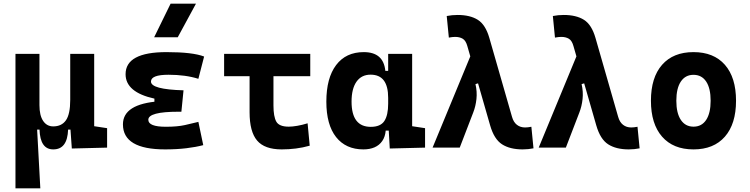

<svg xmlns="http://www.w3.org/2000/svg" viewBox="-20 -815 4142 1060"><path d="M273.9 9.8Q201.7 9.8 198.2 -99.6H166.5L65.4 -175.8V-517.6H197.8V-234.4Q197.8 -178.2 218 -147.7Q238.3 -117.2 273.9 -117.2Q320.3 -117.2 344 -150.9Q367.7 -184.6 367.7 -263.7L390.1 -99.6H356Q354 -44.9 333.7 -17.6Q313.5 9.8 273.9 9.8ZM65.4 224.6V-210L184.1 -115.7L202.6 224.6ZM376.5 4.9 367.7 -119.1V-234.4H500V-118.2L571.3 -107.4V0ZM367.7 -146.5V-517.6H500V-175.8Z M891.6 9.8Q658.7 9.8 658.7 -128.4Q658.7 -241.2 859.9 -255.9L993.2 -316.4L981.4 -198.2H965.8Q798.8 -198.2 798.8 -153.8Q798.8 -115.2 895.5 -115.2Q959 -115.2 1000.7 -124.5Q1042.5 -133.8 1075.2 -142.1L1102.1 -13.7Q1061.5 -2.9 1008.5 3.4Q955.6 9.8 891.6 9.8ZM832.5 -210.4V-270.5Q673.3 -305.7 673.3 -405.3Q673.3 -527.3 899.4 -527.3Q1043.9 -527.3 1106.9 -502.9L1075.2 -379.9Q1004.4 -402.3 910.2 -402.3Q813.5 -402.3 813.5 -364.7Q813.5 -321.3 993.2 -316.4L981.4 -198.2ZM831.1 -609.4 921.9 -794.9H1062L961.4 -609.4Z M1535.2 9.8Q1440.9 9.8 1399.4 -39.1Q1357.9 -87.9 1357.9 -195.3V-517.6H1489.7V-232.9Q1489.7 -171.4 1505.4 -143.6Q1521.1 -115.7 1574.2 -115.7Q1594.2 -115.7 1621.3 -120.4Q1648.4 -125 1678.2 -134.3L1689.9 -10.7Q1652.3 0 1613.5 4.9Q1574.7 9.8 1535.2 9.8ZM1217.3 -394.5V-517.6H1692.9V-394.5Z M1986.3 9.8Q1889.2 9.8 1835.4 -58.3Q1781.7 -126.5 1781.7 -253.9Q1781.7 -384.3 1835.7 -455.8Q1889.6 -527.3 1988.3 -527.3Q2042.5 -527.3 2072.3 -501.7Q2102.1 -476.1 2107.4 -423.8H2153.3L2123 -274.9Q2123 -338.9 2098.9 -370.8Q2074.7 -402.8 2025.9 -402.8Q1975.6 -402.8 1948.2 -364Q1920.9 -325.2 1920.9 -253.9Q1920.9 -114.7 2026.9 -114.7Q2080.6 -114.7 2101.8 -146.7Q2123 -178.7 2123 -242.7V-267.1L2158.2 -93.8H2109.4Q2106.4 -59.6 2090.3 -36.4Q2074.2 -13.2 2047.9 -1.7Q2021.5 9.8 1986.3 9.8ZM2131.8 4.9 2123 -151.9V-254.4H2255.4V-118.2L2326.7 -107.4V0ZM2123 -211.4V-517.6H2255.4V-212.4Z M2865.2 9.8Q2795.4 9.8 2751.7 -18.3Q2708 -46.4 2686 -122.6L2560.1 -560.5Q2551.8 -590.8 2534.7 -601.1Q2517.6 -611.3 2492.7 -611.3Q2477.5 -611.3 2458 -607.4L2446.3 -726.6Q2475.1 -732.4 2506.3 -732.4Q2575.2 -732.4 2617.9 -705.6Q2660.6 -678.7 2681.6 -605.5L2806.6 -170.4Q2814.9 -140.6 2833.7 -126Q2852.5 -111.3 2878.9 -111.3Q2894 -111.3 2913.6 -115.2L2925.3 3.9Q2896.5 9.8 2865.2 9.8ZM2368.2 0 2580.1 -512.7 2670.9 -370.6 2605 -350.6Q2614.7 -308.6 2610.4 -268.3Q2606 -228 2592.8 -194.3L2518.1 0Z M3451.2 9.8Q3381.3 9.8 3337.6 -18.3Q3293.9 -46.4 3272 -122.6L3146 -560.5Q3137.7 -590.8 3120.6 -601.1Q3103.5 -611.3 3078.6 -611.3Q3063.5 -611.3 3043.9 -607.4L3032.2 -726.6Q3061 -732.4 3092.3 -732.4Q3161.1 -732.4 3203.9 -705.6Q3246.6 -678.7 3267.6 -605.5L3392.6 -170.4Q3400.9 -140.6 3419.7 -126Q3438.5 -111.3 3464.8 -111.3Q3480 -111.3 3499.5 -115.2L3511.2 3.9Q3482.4 9.8 3451.2 9.8ZM2954.1 0 3166 -512.7 3256.8 -370.6 3190.9 -350.6Q3200.7 -308.6 3196.3 -268.3Q3191.9 -228 3178.7 -194.3L3104 0Z M3808.6 9.8Q3696.8 9.8 3635.3 -60.5Q3573.7 -130.9 3573.7 -258.8Q3573.7 -387.2 3635.3 -457.3Q3696.8 -527.3 3808.6 -527.3Q3920.5 -527.3 3982 -457.3Q4043.5 -387.2 4043.5 -258.8Q4043.5 -130.9 3982 -60.5Q3920.5 9.8 3808.6 9.8ZM3808.8 -115.7Q3854 -115.7 3878.7 -153.1Q3903.3 -190.5 3903.3 -258.9Q3903.3 -327.6 3878.7 -364.7Q3854 -401.9 3808.6 -401.9Q3763.7 -401.9 3738.8 -364.7Q3713.9 -327.5 3713.9 -258.8Q3713.9 -190.4 3738.8 -153.1Q3763.7 -115.7 3808.8 -115.7Z"/></svg>

Font: Cascadia Mono
Style: Regular
Weight: 400
Monospace: yes
Designer: Aaron Bell
Foundry: Saja Typeworks
Version: Version 2102.003